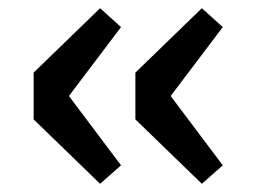

<svg xmlns="http://www.w3.org/2000/svg" viewBox="-20 -486 640 468"><path d="M224 -38 62 -195V-309L224 -466L275 -420L148 -252L275 -83ZM472 -38 310 -195V-309L472 -466L523 -420L396 -252L523 -83Z"/></svg>

Font: Source Code Pro SemiBold
Style: Regular
Weight: 600
Monospace: yes
Designer: Paul D. Hunt, Teo Tuominen
Foundry: Adobe Systems Incorporated
Version: Version 1.018;hotconv 1.0.116;makeotfexe 2.5.65601